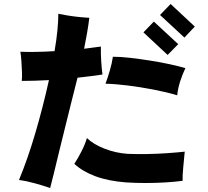

<svg xmlns="http://www.w3.org/2000/svg" viewBox="-20 -886 1040 961"><path d="M231 55Q193 42 151 30.5Q109 19 75 15Q119 -91 157 -220.5Q195 -350 225 -485Q188 -483 153.5 -482Q119 -481 89 -481Q91 -499 90 -526.5Q89 -554 87 -581.5Q85 -609 82 -627Q155 -624 253 -630Q263 -687 267.5 -735.5Q272 -784 272 -817Q291 -813 318.5 -808.5Q346 -804 375 -801Q404 -798 427 -797Q423 -762 416 -722Q409 -682 401 -642Q425 -645 447 -648Q469 -651 485 -653Q484 -622 486.5 -581Q489 -540 493 -513Q468 -509 435.5 -505Q403 -501 368 -497Q354 -443 338.5 -380Q323 -317 307 -253Q291 -189 276.5 -129.5Q262 -70 250.5 -22Q239 26 231 55ZM611 27Q521 20 457 -4Q393 -28 352 -66Q370 -93 388 -128.5Q406 -164 415 -195Q447 -164 503 -142Q559 -120 619 -116Q664 -114 717 -115Q770 -116 819.5 -119.5Q869 -123 905 -127Q905 -125 904 -121Q901 -88 897 -46.5Q893 -5 894 19Q857 24 808.5 27Q760 30 709 30Q658 30 611 27ZM867 -409Q814 -425 749 -437.5Q684 -450 620.5 -458Q557 -466 508 -467Q519 -496 530 -534Q541 -572 545 -602Q583 -602 631 -596.5Q679 -591 730 -583Q781 -575 827.5 -565Q874 -555 908 -545Q893 -514 881.5 -478Q870 -442 867 -409ZM903 -698 781 -811 834 -866 955 -753ZM819 -611 698 -724 750 -778 872 -665Z"/></svg>

Font: Zen Kaku Gothic Antique Black
Style: Regular
Weight: 900
Designer: Yoshimichi Ohira
Foundry: Positype
Version: Version 1.001